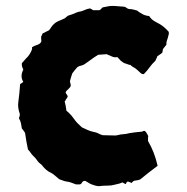

<svg xmlns="http://www.w3.org/2000/svg" viewBox="-20 -623 641 659"><path d="M559 -505Q558 -499 556 -493Q554 -487 552 -481Q551 -477 551 -469Q548 -466 545.5 -462.5Q543 -459 539 -454Q539 -450 537 -442Q533 -439 529 -436Q525 -433 520 -430Q519 -426 517 -422.5Q515 -419 513 -414Q502 -404 493.5 -392Q485 -380 474 -369Q468 -367 462 -373Q456 -379 449.5 -384.5Q443 -390 435 -394Q432 -396 431 -397Q430 -398 428 -400Q424 -400 419.5 -402Q415 -404 411 -405Q406 -406 402 -409Q398 -412 394 -415L383 -427Q373 -425 364.5 -429Q356 -433 346 -437Q339 -436 332 -436Q325 -436 317 -435Q310 -431 303 -426Q296 -421 289 -416Q280 -409 271.5 -403.5Q263 -398 252 -396Q251 -396 249 -394.5Q247 -393 245 -392Q241 -388 236.5 -382Q232 -376 228 -371Q223 -356 220 -344Q221 -340 221.5 -337Q222 -334 223 -331Q223 -325 217 -320Q214 -316 210.5 -313.5Q207 -311 205 -305L212 -294Q213 -290 209.5 -286Q206 -282 204 -277Q204 -276 203 -276Q202 -276 202 -275Q204 -268 205.5 -259.5Q207 -251 208 -243Q218 -235 225.5 -226Q233 -217 240 -207Q245 -201 250.5 -196Q256 -191 261 -186Q271 -181 281.5 -176.5Q292 -172 302 -170Q310 -169 316.5 -165.5Q323 -162 332 -159Q341 -159 352 -158.5Q363 -158 374 -158Q381 -158 383 -159Q394 -162 404 -162.5Q414 -163 424 -166Q435 -168 445.5 -169Q456 -170 466 -171Q468 -171 471.5 -173Q475 -175 478 -173Q482 -169 484 -165Q486 -161 489 -156Q488 -153 488 -148.5Q488 -144 488 -139Q510 -102 521 -54Q506 -43 491.5 -31.5Q477 -20 461 -7Q454 -4 445.5 -3.5Q437 -3 432 5Q428 3 424.5 2Q421 1 419 0Q415 1 414 4Q413 7 411 9Q405 6 400 3Q399 4 395.5 5Q392 6 390 7Q380 9 371 11.5Q362 14 352 14Q345 14 336 14.5Q327 15 319 16Q317 16 314 15.5Q311 15 307 14Q294 10 290 8Q286 6 273 -2Q265 -3 261.5 3.5Q258 10 253 10H241Q233 7 225 4Q217 1 208 0Q201 -1 195.5 -3.5Q190 -6 183 -8Q176 -14 168.5 -20.5Q161 -27 153 -31Q146 -34 139.5 -39.5Q133 -45 128 -51Q124 -57 119 -60.5Q114 -64 110 -69Q103 -80 93 -89Q88 -94 84.5 -99.5Q81 -105 76 -110Q73 -124 70.5 -138Q68 -152 66 -167Q64 -169 61.5 -173.5Q59 -178 55 -182Q54 -190 52 -199.5Q50 -209 45 -217Q46 -221 48 -227Q48 -232 48 -232Q40 -254 43 -274Q45 -288 46.5 -303.5Q48 -319 49 -334Q52 -336 54.5 -338Q57 -340 60 -342Q48 -361 60 -384Q55 -394 55 -400Q55 -406 55 -406Q59 -410 62 -414Q65 -418 69 -422Q77 -429 83 -439Q86 -444 88.5 -450Q91 -456 90 -461Q98 -466 106.5 -468.5Q115 -471 120 -477Q121 -478 122 -481Q122 -484 121.5 -488Q121 -492 121 -497Q124 -501 126 -508Q133 -512 138 -514Q143 -516 148 -519Q150 -521 151.5 -523Q153 -525 154 -527Q164 -543 179 -550Q185 -552 191 -555Q197 -558 202 -560Q205 -562 207.5 -564.5Q210 -567 213 -569Q220 -571 228 -574Q235 -577 242.5 -580Q250 -583 258 -584Q265 -586 271.5 -589Q278 -592 284 -593Q289 -595 292.5 -592.5Q296 -590 300 -588H321Q326 -590 328 -593.5Q330 -597 334 -598Q348 -601 355 -602Q362 -603 373 -602.5Q384 -602 406 -600Q411 -599 414.5 -596Q418 -593 423 -592Q430 -592 436.5 -590.5Q443 -589 450 -587Q459 -580 469 -574.5Q479 -569 492 -568Q498 -558 507.5 -552Q517 -546 527 -541Q536 -536 544 -529Q552 -522 559 -514Q559 -512 559.5 -509.5Q560 -507 559 -505Z"/></svg>

Font: Daruma Drop One
Style: Regular
Weight: 400
Designer: Maniackers Design
Version: Version 1.000